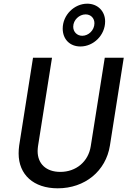

<svg xmlns="http://www.w3.org/2000/svg" viewBox="-20 -1013 691 1041"><path d="M416 -761C487 -761 550 -822 550 -897C550 -952 510 -993 453 -993C383 -993 320 -932 320 -858C320 -801 358 -761 416 -761ZM426 -819C398 -819 377 -840 377 -868C377 -905 410 -935 444 -935C472 -935 492 -915 492 -887C492 -849 460 -819 426 -819ZM293 8C440 8 554 -85 576 -224L651 -700H548L472 -220C459 -137 393 -81 307 -81C230 -81 184 -125 184 -194C184 -202 185 -211 186 -220L262 -700H159L84 -224C82 -209 81 -195 81 -181C81 -66 162 8 293 8Z"/></svg>

Font: Arthouse Owned Medium
Style: Italic
Weight: 500
Italic angle: -10°
Designer: Jeremy Tribby
Foundry: Tribby Type
Version: Version 1.000;PS 001.000;hotconv 1.0.88;makeotf.lib2.5.64775